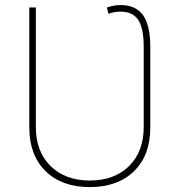

<svg xmlns="http://www.w3.org/2000/svg" viewBox="-20 -741 721 771"><path d="M340.8 10.3Q228.5 10.3 163.3 -53.5Q98.1 -117.2 97.7 -227.5V-710.9H124V-230.5Q124 -132.3 183.1 -74.2Q242.2 -16.1 340.8 -16.1Q439.5 -16.1 498.3 -74.2Q557.1 -132.3 557.1 -231V-550.8Q557.1 -628.4 534.9 -661.4Q512.7 -694.3 463.9 -694.3Q439 -694.3 415.5 -685.5L409.2 -710.9Q437.5 -720.7 463.9 -720.7Q524.9 -720.7 554 -680.7Q583 -640.6 583.5 -554.7V-229Q583.5 -116.7 517.8 -53.2Q452.1 10.3 340.8 10.3Z"/></svg>

Font: Roboto Thin
Style: Regular
Weight: 250
Designer: Google
Version: Version 2.134; 2016